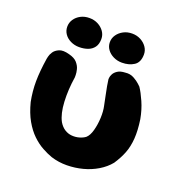

<svg xmlns="http://www.w3.org/2000/svg" viewBox="-124 -784 841 894"><g transform="rotate(20 296.5 -336.5)"><path d="M225 -8Q202 -16 175.5 -30.5Q149 -45 124 -69Q99 -93 78.5 -129Q58 -165 45 -216Q35 -267 35.5 -316Q36 -365 46 -430Q46 -430 48.5 -441.5Q51 -453 59.5 -466Q68 -479 86.5 -487Q105 -495 137 -486Q165 -479 178 -464Q191 -449 195 -433Q199 -417 199 -405.5Q199 -394 199 -394Q189 -330 192 -271Q195 -212 214 -177Q226 -157 242.5 -146.5Q259 -136 278 -134.5Q297 -133 314.5 -138Q332 -143 344 -152Q359 -165 367 -194.5Q375 -224 376.5 -257.5Q378 -291 372 -317Q367 -344 362 -366Q357 -388 354 -406.5Q351 -425 349 -439Q349 -439 349.5 -446.5Q350 -454 355.5 -465Q361 -476 374.5 -485Q388 -494 412 -495Q436 -498 455 -487.5Q474 -477 485 -466.5Q496 -456 496 -456Q511 -434 527.5 -396.5Q544 -359 552 -315Q560 -261 557 -220.5Q554 -180 541.5 -148Q529 -116 507 -83Q485 -56 452.5 -36.5Q420 -17 382 -7Q344 3 303.5 3.5Q263 4 225 -8ZM381 -533Q358 -533 338.5 -542.5Q319 -552 307.5 -568Q296 -584 296 -604Q296 -624 307.5 -640.5Q319 -657 338 -667Q357 -677 381 -677Q404 -677 423 -667Q442 -657 453.5 -640.5Q465 -624 465 -604Q465 -565 440.5 -549Q416 -533 381 -533ZM169 -533Q146 -533 126.5 -542.5Q107 -552 96 -568Q85 -584 85 -604Q85 -624 96 -640.5Q107 -657 126 -667Q145 -677 169 -677Q193 -677 212 -667Q231 -657 242.5 -640.5Q254 -624 254 -604Q254 -578 242.5 -562.5Q231 -547 212 -540Q193 -533 169 -533Z"/></g></svg>

Font: Sour Gummy Black
Style: Bold
Weight: 700
Version: Version 1.000